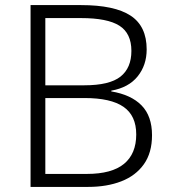

<svg xmlns="http://www.w3.org/2000/svg" viewBox="-20 -734 672 754"><path d="M298 -714Q430 -714 493 -672.5Q556 -631 556 -540Q556 -478 520.5 -434Q485 -390 417 -378V-375Q495 -362 536 -320Q577 -278 577 -203Q577 -134 545 -89Q513 -44 456.5 -22Q400 0 326 0H100V-714ZM311 -399Q410 -399 453 -433Q496 -467 496 -534Q496 -603 449 -633Q402 -663 298 -663H158V-399ZM158 -349V-51H321Q419 -51 467 -90.5Q515 -130 515 -206Q515 -280 465 -314.5Q415 -349 312 -349Z"/></svg>

Font: Noto Sans Arabic UI Lt
Style: Regular
Weight: 300
Designer: Monotype Design Team, Nadine Chahine and Nizar Qandah
Foundry: Monotype Imaging Inc.
Version: Version 2.010; ttfautohint (v1.8.4.7-5d5b)